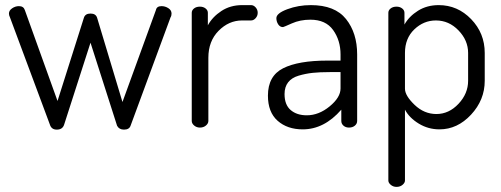

<svg xmlns="http://www.w3.org/2000/svg" viewBox="-20 -499 1960 751"><path d="M647 -431 491 -8Q486 8 465 8Q446 8 438 -7L334 -332L231 -12Q225 8 202 8Q181 8 175 -12L19 -431Q15 -439 15 -446Q15 -458 27.5 -466.5Q40 -475 54 -475Q72 -475 77 -460L205 -104L308 -429Q313 -446 334 -446Q355 -446 360 -429L459 -100L590 -460Q593 -475 612 -475Q626 -475 638.5 -467Q651 -459 651 -446Q651 -437 647 -431Z M962 -419H927Q875 -419 835 -378.5Q795 -338 795 -273V-26Q795 -16 785.5 -8Q776 0 762 0Q749 0 739.5 -8Q730 -16 730 -26V-449Q730 -459 739 -466Q748 -473 762 -473Q775 -473 784 -466Q793 -459 793 -449V-400Q811 -433 846 -456Q881 -479 927 -479H962Q972 -479 980 -470Q988 -461 988 -449Q988 -437 980 -428Q972 -419 962 -419Z M1196 -479Q1290 -479 1333.5 -424.5Q1377 -370 1377 -286V-26Q1377 -15 1368 -7.5Q1359 0 1345 0Q1332 0 1323.5 -7.5Q1315 -15 1315 -26V-70Q1248 7 1164 7Q1104 7 1066 -26.5Q1028 -60 1028 -125Q1028 -202 1087.5 -232Q1147 -262 1261 -262H1312V-286Q1312 -341 1283 -381.5Q1254 -422 1194 -422Q1154 -422 1121.5 -407.5Q1089 -393 1087 -393Q1075 -393 1068 -404Q1061 -415 1061 -428Q1061 -447 1104 -463Q1147 -479 1196 -479ZM1312 -153V-217H1270Q1230 -217 1202.5 -214Q1175 -211 1148 -203Q1121 -195 1107 -177Q1093 -159 1093 -131Q1093 -89 1117 -68.5Q1141 -48 1180 -48Q1227 -48 1269.5 -83Q1312 -118 1312 -153Z M1531 -473Q1544 -473 1553 -466Q1562 -459 1562 -449V-403Q1580 -435 1615 -457Q1650 -479 1696 -479Q1770 -479 1823 -424Q1876 -369 1876 -292V-183Q1876 -108 1822.5 -50.5Q1769 7 1699 7Q1655 7 1618 -15.5Q1581 -38 1564 -70V207Q1564 216 1554.5 224Q1545 232 1531 232Q1518 232 1508.5 224Q1499 216 1499 207V-449Q1499 -459 1508 -466Q1517 -473 1531 -473ZM1811 -183V-292Q1811 -341 1773.5 -380Q1736 -419 1685 -419Q1637 -419 1600.5 -384Q1564 -349 1564 -292V-152Q1564 -125 1601.5 -89Q1639 -53 1687 -53Q1736 -53 1773.5 -93Q1811 -133 1811 -183Z"/></svg>

Font: Dosis
Style: Book
Weight: 400
Designer: EdgarTolentino, PabloImpallari, IginoMarini
Foundry: EdgarTolentino, PabloImpallari, IginoMarini
Version: Version 1.007